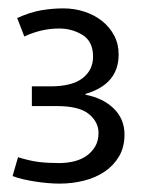

<svg xmlns="http://www.w3.org/2000/svg" viewBox="-20 -878 339 458"><path d="M21 -835Q52 -849 78.5 -853.5Q105 -858 131 -858Q158 -858 182 -850Q206 -842 224 -827.5Q242 -813 252.5 -793Q263 -773 263 -748Q263 -677 184 -654V-652Q226 -644 251.5 -619Q277 -594 277 -557Q277 -527 264 -505Q251 -483 229.5 -468.5Q208 -454 180 -447Q152 -440 122 -440Q96 -440 63.5 -445Q31 -450 10 -458L23 -503Q52 -494 73.5 -491.5Q95 -489 121 -489Q139 -489 156 -493Q173 -497 186 -506Q199 -515 207 -528.5Q215 -542 215 -561Q215 -587 192 -606Q169 -625 115 -625H56V-672H100Q152 -672 177 -691.5Q202 -711 202 -743Q202 -779 177 -794.5Q152 -810 121 -810Q79 -810 38 -791Z"/></svg>

Font: Mukta Malar Light
Style: Regular
Weight: 300
Designer: Aadarsh Rajan, Girish Dalvi, Yashodeep Gholap
Foundry: Ek Type
Version: Version 2.538;PS 1.000;hotconv 16.6.51;makeotf.lib2.5.65220;